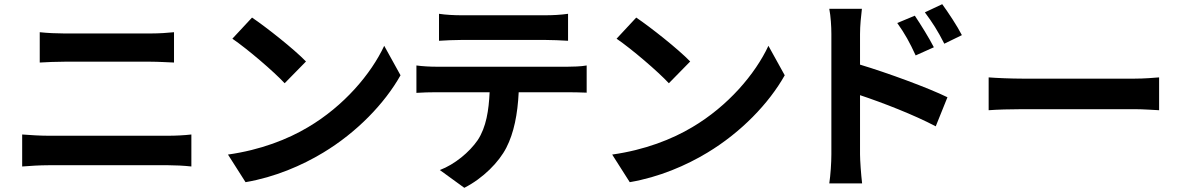

<svg xmlns="http://www.w3.org/2000/svg" viewBox="-20 -833 5638 918"><path d="M86 -37C123 -40 172 -43 211 -43H785C815 -43 860 -41 895 -37V-190C861 -186 819 -184 785 -184H211C172 -184 125 -187 86 -190ZM170 -534C204 -536 250 -538 288 -538H701C736 -538 783 -535 812 -534V-679C784 -676 741 -673 701 -673H287C253 -673 206 -675 170 -679Z M1070 -94 1154 38C1295 14 1424 -42 1525 -103C1686 -200 1819 -338 1895 -473L1817 -614C1754 -479 1624 -326 1453 -225C1356 -167 1226 -116 1070 -94ZM1091 -648C1164 -598 1289 -491 1341 -435L1443 -539C1385 -599 1253 -703 1185 -749Z M1971 -389C1999 -391 2037 -392 2067 -392H2321C2317 -306 2305 -225 2264 -163C2224 -105 2154 -47 2083 -20L2200 65C2289 20 2366 -58 2401 -127C2437 -197 2455 -287 2460 -392H2694C2722 -392 2760 -391 2785 -390V-520C2759 -515 2715 -514 2694 -514H2067C2036 -514 2000 -516 1971 -520ZM2079 -638C2110 -640 2152 -642 2186 -642H2588C2622 -642 2661 -640 2696 -638V-767C2662 -762 2622 -760 2588 -760H2186C2153 -760 2111 -762 2079 -767Z M2907 -94 2991 38C3132 14 3261 -42 3362 -103C3523 -200 3656 -338 3732 -473L3654 -614C3591 -479 3461 -326 3290 -225C3193 -167 3063 -116 2907 -94ZM2928 -648C3001 -598 3126 -491 3178 -435L3280 -539C3222 -599 3090 -703 3022 -749Z M3945 44H4102C4097 3 4092 -67 4092 -95V-378C4200 -342 4350 -284 4454 -229L4510 -368C4418 -413 4225 -484 4092 -524V-670C4092 -712 4097 -756 4101 -791H3945C3952 -755 3955 -706 3955 -670V-95C3955 -56 3951 5 3945 44ZM4270 -723C4307 -671 4329 -631 4358 -568L4445 -607C4422 -652 4382 -716 4354 -758ZM4402 -774C4439 -724 4463 -687 4495 -624L4579 -665C4556 -710 4514 -773 4485 -813Z M4707 -306C4744 -309 4811 -311 4868 -311H5405C5447 -311 5498 -307 5522 -306V-463C5496 -461 5452 -457 5405 -457H4868C4816 -457 4743 -460 4707 -463Z"/></svg>

Font: GenEiGothic-pro-Regular
Style: Bold
Weight: 700
Designer: Ryoko NISHIZUKA (kana & ideographs); Paul D. Hunt (Latin, Greek & Cyrillic); Wenlong ZHANG (bopomofo); Sandoll Communica
Foundry: Adobe Systems Incorporated; o_tamon
Version: Version 1.000.140830